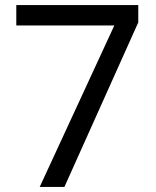

<svg xmlns="http://www.w3.org/2000/svg" viewBox="-20 -734 612 754"><path d="M136 0H233L523 -646V-714H44V-634H429Z"/></svg>

Font: Noto Sans Hebrew Droid Medium
Style: Regular
Weight: 500
Designer: Monotype Design Team
Foundry: Monotype Imaging Inc.
Version: Version 1.100